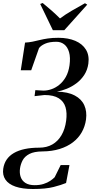

<svg xmlns="http://www.w3.org/2000/svg" viewBox="-55 -1003 625 1280"><path d="M165 257Q94.5 257 48.2 241Q2 225 -18.8 194.5Q-39.5 164 -33.5 122Q-28.5 87.5 -10.8 61.2Q7 35 37.5 17.2Q68 -0.5 110.2 -9.5Q152.5 -18.5 206 -18.5Q256.5 -18.5 294 -40Q331.5 -61.5 355 -101.8Q378.5 -142 386 -198Q393 -250 381.8 -288.2Q370.5 -326.5 336.5 -348Q302.5 -369.5 241.5 -369.5L175.5 -362L180.5 -402L233.5 -399Q258.5 -398.5 286.5 -407.8Q314.5 -417 340 -437.5Q365.5 -458 383.8 -490.2Q402 -522.5 408.5 -568Q415.5 -620 405.5 -655Q395.5 -690 373.2 -707.2Q351 -724.5 321 -724.5Q274.5 -724.5 245.8 -711.8Q217 -699 205 -682L153 -534.5H83.5L112 -719Q138.5 -720.5 161.8 -725.2Q185 -730 209.2 -736Q233.5 -742 263.8 -746.5Q294 -751 335 -751Q399 -751 446.8 -730.8Q494.5 -710.5 518 -672Q541.5 -633.5 534 -578.5Q528 -536.5 507 -504Q486 -471.5 455.5 -448.5Q425 -425.5 390.5 -411.5Q356 -397.5 324.5 -392Q398 -390.5 443.2 -366.5Q488.5 -342.5 507 -301.2Q525.5 -260 518.5 -206.5Q512 -160 490 -121.2Q468 -82.5 431 -54.2Q394 -26 343 -10Q292 6 227.5 6.5Q172.5 7 141.2 23.2Q110 39.5 96.2 65.2Q82.5 91 78.5 119.5Q74 151 82.8 176.5Q91.5 202 114.8 216.8Q138 231.5 176.5 231.5Q210 231.5 235.8 223.2Q261.5 215 280 202.5Q298.5 190 309.5 178.5L349.5 97.5H408L385.5 217Q354.5 230 302.5 243.5Q250.5 257 165 257ZM297.5 -801.5 213 -976.5 229.5 -983Q259.5 -958.5 288.8 -932.8Q318 -907 345 -880Q380.5 -906.5 422.8 -931.2Q465 -956 511.5 -981.5L526.5 -972L373.5 -801.5Z"/></svg>

Font: Merriweather 144pt Medium
Style: Italic
Weight: 500
Italic angle: -7.8°
Version: Version 2.101